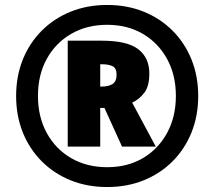

<svg xmlns="http://www.w3.org/2000/svg" viewBox="-20 -744 864 774"><path d="M412 10Q332 10 265 -17Q198 -44 148.5 -93.5Q99 -143 72 -210Q45 -277 45 -357Q45 -437 72 -504Q99 -571 148.5 -620.5Q198 -670 265 -697Q332 -724 412 -724Q492 -724 559 -697Q626 -670 675.5 -620.5Q725 -571 752 -504Q779 -437 779 -357Q779 -277 752 -210Q725 -143 675.5 -93.5Q626 -44 559 -17Q492 10 412 10ZM412 -70Q494 -70 556 -106.5Q618 -143 653.5 -208Q689 -273 689 -357Q689 -442 653.5 -506.5Q618 -571 556 -607.5Q494 -644 412 -644Q330 -644 267 -607.5Q204 -571 168.5 -506.5Q133 -442 133 -357Q133 -273 168.5 -208Q204 -143 267 -106.5Q330 -70 412 -70ZM253 -153V-580H389Q493 -580 537.5 -545.5Q582 -511 582 -448Q582 -397 562 -370.5Q542 -344 513 -330L608 -153H472L401 -309H384V-153ZM389 -395Q418 -395 434 -405.5Q450 -416 450 -443Q450 -469 434 -477Q418 -485 390 -485H384V-395Z"/></svg>

Font: Noto Sans Thaana Black
Style: Regular
Weight: 900
Designer: David Williams
Foundry: Google Inc.
Version: Version 3.001; ttfautohint (v1.8.4.7-5d5b)